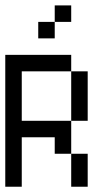

<svg xmlns="http://www.w3.org/2000/svg" viewBox="-20 -708 415 728"><path d="M0 -437.5V-500H62.5V-437.5ZM0 -375V-437.5H62.5V-375ZM0 -312.5V-375H62.5V-312.5ZM0 -250V-312.5H62.5V-250ZM0 -187.5V-250H62.5V-187.5ZM0 -125V-187.5H62.5V-125ZM0 -62.5V-125H62.5V-62.5ZM0 0V-62.5H62.5V0ZM62.5 -187.5V-250H125V-187.5ZM125 -187.5V-250H187.5V-187.5ZM187.5 -187.5V-250H250V-187.5ZM187.5 -125V-187.5H250V-125ZM250 -62.5V-125H312.5V-62.5ZM250 0V-62.5H312.5V0ZM250 -375V-437.5H312.5V-375ZM250 -312.5V-375H312.5V-312.5ZM250 -250V-312.5H312.5V-250ZM187.5 -437.5V-500H250V-437.5ZM125 -437.5V-500H187.5V-437.5ZM62.5 -437.5V-500H125V-437.5ZM125 -562.5V-625H187.5V-562.5ZM187.5 -625V-687.5H250V-625Z"/></svg>

Font: AprilSans
Style: Regular
Weight: 400
Designer: typesprite
Version: Version 1.001;PS 001.001;hotconv 1.0.88;makeotf.lib2.5.64775